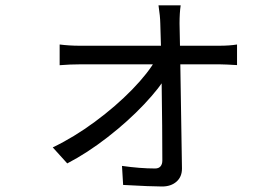

<svg xmlns="http://www.w3.org/2000/svg" viewBox="-20 -631 1040 712"><path d="M645.8 -544 648.2 -422.8Q652.2 -203.6 654.8 -6.4Q655 24.6 634.5 42.6Q614 60.6 580.8 60.6Q541.4 60.6 436.6 54.8L432.4 -15.8Q499.6 -6.2 555.2 -6.2Q568.4 -6.2 575.2 -14.1Q582 -22 582 -35.8Q582 -152.8 579.5 -318Q577 -483.2 574.4 -544Q574 -570.6 567.8 -611.2H650Q645.8 -583.2 645.8 -544ZM274.8 -461.4H793Q831 -461.4 859 -466V-389.6Q817.2 -392.2 795.2 -392.4H276.4Q240 -392.4 201.2 -389.2V-466Q218.2 -463.8 237.3 -462.6Q256.4 -461.4 274.8 -461.4ZM559.8 -413.6 598.8 -413.4 600.8 -354.6Q573.4 -306.6 514.4 -244.1Q455.4 -181.6 379.7 -122.7Q304 -63.8 229.4 -25L175.6 -84.4Q253.8 -121.8 331.6 -179.2Q409.4 -236.6 470 -298.8Q530.6 -361 559.8 -413.6Z"/></svg>

Font: 寒蝉端黑体 Light
Style: Regular
Weight: 300
Designer: ChillDuanSans {Warren2060}; 
Source Han Sans {Ryoko NISHIZUKA 西塚涼子 (kana, bopomofo & ideographs); Paul D. Hunt (Latin, G
Foundry: ChillType&Adobe
Version: Version 1.300;Glyphs 3.3 (3306)